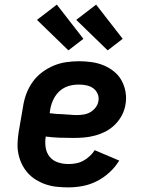

<svg xmlns="http://www.w3.org/2000/svg" viewBox="-20 -803 640 831"><path d="M276 8Q251 8 226.5 5.5Q202 3 179.5 -4.5Q157 -12 137 -24Q117 -36 101.5 -53Q86 -70 75.5 -91Q65 -112 60 -135.5Q55 -159 56 -183.5Q57 -208 61 -233L80 -343Q84 -370 94 -397Q104 -424 121 -448Q138 -472 162 -490Q186 -508 212.5 -519Q239 -530 267 -534Q295 -538 322 -538Q350 -538 377.5 -534Q405 -530 429 -520Q453 -510 473.5 -493.5Q494 -477 506.5 -454Q519 -431 523.5 -404Q528 -377 523 -350Q519 -326 507.5 -304Q496 -282 478 -264Q460 -246 438 -234.5Q416 -223 392 -216.5Q368 -210 345 -208Q322 -206 298 -206Q268 -206 238 -207Q208 -208 178 -212Q174 -189 177.5 -165.5Q181 -142 194.5 -125Q208 -108 230 -100.5Q252 -93 276 -93Q292 -93 308.5 -96Q325 -99 340 -107Q355 -115 368 -127Q381 -139 390 -153L496 -108Q479 -80 454 -57Q429 -34 399.5 -19Q370 -4 338.5 2Q307 8 276 8ZM313 -305Q328 -305 343 -307.5Q358 -310 371 -317.5Q384 -325 394 -338Q404 -351 406 -366Q409 -382 402.5 -397Q396 -412 383.5 -421Q371 -430 354.5 -433.5Q338 -437 322 -437Q307 -437 292 -434.5Q277 -432 263 -425.5Q249 -419 237 -408Q225 -397 217 -383.5Q209 -370 204 -355.5Q199 -341 197 -327L195 -313Q209 -311 224 -310Q239 -309 254 -308.5Q269 -308 283.5 -306.5Q298 -305 313 -305ZM446 -585 310 -717 396 -783 511 -635ZM276 -585 140 -717 226 -783 341 -635Z"/></svg>

Font: Iosevka Curly Slab Extended
Style: Bold Italic
Weight: 700
Width: 7
Italic angle: -9°
Monospace: yes
Designer: Belleve Invis
Foundry: Belleve Invis
Version: Version 11.0.0; ttfautohint (v1.8.3)